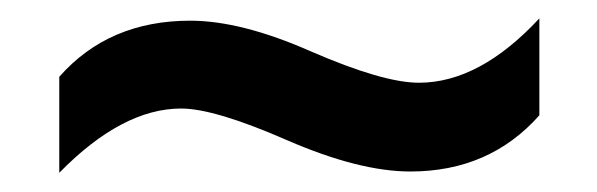

<svg xmlns="http://www.w3.org/2000/svg" viewBox="-20 -763 644 207"><path d="M561.5 -638.7Q507.8 -578.1 422.4 -578.1Q367.2 -578.1 289.6 -611.8Q211.4 -646 175.3 -646Q111.8 -646 43.9 -576.7V-680.2Q97.2 -740.7 185.1 -740.7Q240.2 -740.7 315.4 -707.5Q393.1 -673.8 431.6 -673.8Q497.1 -673.8 561.5 -743.2Z"/></svg>

Font: Ishtika
Style: Block
Weight: 400
Designer: Kailash Nadh
Version: Version 2.3